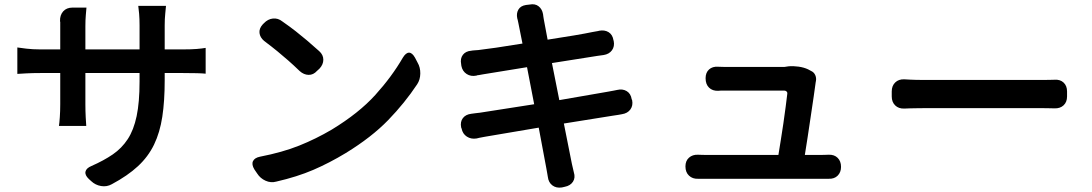

<svg xmlns="http://www.w3.org/2000/svg" viewBox="-20 -818 5040 886"><path d="M60 -599Q72 -597 101.5 -593.5Q131 -590 166 -590H258V-698Q258 -711 258 -714Q258 -717 258 -716.5Q258 -716 257 -720Q256 -748 271.5 -765.5Q287 -783 315 -783H379Q378 -771 376 -748.5Q374 -726 374 -697V-590H624V-701Q624 -731 622 -754.5Q620 -778 618 -791H746Q745 -778 742.5 -754.5Q740 -731 740 -701V-590H824Q862 -590 887 -592Q912 -594 929 -597V-478Q901 -481 825 -481H740V-447Q740 -352 729 -279.5Q718 -207 691 -151Q664 -95 616.5 -51Q569 -7 496 32Q473 45 446.5 40.5Q420 36 401 18L390 8Q371 -10 374.5 -26Q378 -42 402 -52Q459 -77 500.5 -105.5Q542 -134 569.5 -176Q597 -218 610.5 -282Q624 -346 624 -442V-481H374V-337Q374 -306 375.5 -277.5Q377 -249 378 -237H252Q254 -249 256 -277Q258 -305 258 -337V-481H166Q130 -481 102.5 -479.5Q75 -478 60 -477Z M1198 -711Q1216 -730 1239.5 -732.5Q1263 -735 1283 -719Q1319 -694 1345 -673.5Q1371 -653 1396.5 -631.5Q1422 -610 1453 -582Q1472 -565 1472 -542.5Q1472 -520 1454 -501L1443 -491Q1426 -472 1404 -472.5Q1382 -473 1363 -490Q1334 -518 1310 -539Q1286 -560 1260.5 -581Q1235 -602 1199 -629Q1180 -645 1177.5 -665.5Q1175 -686 1192 -705ZM1154 -36Q1140 -59 1147.5 -74.5Q1155 -90 1180 -95Q1283 -115 1360.5 -146Q1438 -177 1511 -220Q1636 -296 1712 -380Q1788 -464 1839 -552Q1853 -575 1867.5 -575Q1882 -575 1895 -552L1907 -529Q1920 -507 1919.5 -478.5Q1919 -450 1905 -429Q1848 -343 1771.5 -264Q1695 -185 1576 -112Q1500 -66 1425.5 -34Q1351 -2 1255 20Q1230 27 1205.5 16Q1181 5 1167 -17Z M2108 -230Q2103 -256 2116 -273Q2129 -290 2155 -293Q2162 -294 2173.5 -295.5Q2185 -297 2195 -298L2445 -337L2412 -508L2209 -475Q2194 -472 2189.5 -471.5Q2185 -471 2184 -471Q2183 -471 2178 -469Q2153 -464 2133.5 -476.5Q2114 -489 2109 -514L2108 -522Q2103 -548 2116 -565Q2129 -582 2155 -584Q2160 -585 2161 -585Q2162 -585 2166.5 -585.5Q2171 -586 2187 -587Q2214 -590 2269.5 -598Q2325 -606 2391 -617L2372 -712Q2370 -723 2369 -726Q2368 -729 2367 -733Q2362 -756 2372 -773.5Q2382 -791 2407 -795L2424 -797Q2449 -802 2465.5 -789Q2482 -776 2486 -752Q2486 -748 2487 -744Q2488 -740 2489 -731L2507 -635Q2573 -645 2629 -654.5Q2685 -664 2713 -670Q2722 -672 2732.5 -673.5Q2743 -675 2744 -676Q2770 -681 2788.5 -669.5Q2807 -658 2811 -632L2812 -629Q2817 -604 2804 -586Q2791 -568 2765 -564Q2761 -563 2754 -562.5Q2747 -562 2736 -560L2527 -527L2561 -356L2786 -395Q2803 -398 2813 -400Q2823 -402 2828 -403Q2853 -409 2872 -397.5Q2891 -386 2895 -360L2897 -356Q2902 -331 2889 -313Q2876 -295 2850 -291Q2844 -290 2833.5 -288Q2823 -286 2807 -284L2582 -248L2619 -62Q2625 -37 2628 -23Q2636 2 2624 20.5Q2612 39 2586 44L2573 47Q2547 51 2529 37.5Q2511 24 2508 -2Q2507 -9 2505 -19.5Q2503 -30 2501 -42L2466 -229L2218 -187Q2197 -183 2191.5 -182Q2186 -181 2185.5 -180.5Q2185 -180 2179 -179Q2154 -175 2134.5 -187.5Q2115 -200 2110 -225Z M3143 -50Q3143 -76 3159.5 -90.5Q3176 -105 3201 -104Q3207 -104 3215.5 -103.5Q3224 -103 3237 -103H3572Q3577 -133 3583 -171Q3589 -209 3595 -249Q3601 -289 3605.5 -325Q3610 -361 3613 -385Q3614 -392 3609.5 -396Q3605 -400 3599 -400Q3573 -400 3532.5 -400Q3492 -400 3449.5 -400Q3407 -400 3374 -400Q3341 -400 3330 -400Q3317 -400 3308 -400Q3299 -400 3294 -399Q3268 -398 3252 -413.5Q3236 -429 3236 -457Q3236 -483 3252 -497.5Q3268 -512 3294 -510Q3300 -510 3309.5 -509.5Q3319 -509 3329 -509Q3347 -509 3384 -509Q3421 -509 3463.5 -509Q3506 -509 3543 -509Q3580 -509 3599 -509L3619 -512Q3640 -514 3665 -510.5Q3690 -507 3709 -498L3722 -491Q3736 -485 3742 -471.5Q3748 -458 3745 -443Q3745 -442 3744.5 -441Q3744 -440 3744 -438Q3741 -415 3735 -373.5Q3729 -332 3721.5 -282.5Q3714 -233 3707 -185.5Q3700 -138 3694 -103H3768Q3779 -103 3789 -103.5Q3799 -104 3804 -104Q3830 -105 3845.5 -89.5Q3861 -74 3861 -48Q3861 -23 3845.5 -7.5Q3830 8 3804 7Q3797 7 3787.5 7Q3778 7 3770 7Q3757 7 3716.5 7Q3676 7 3620 7Q3564 7 3503 7Q3442 7 3386 7Q3330 7 3290 7Q3250 7 3237 7Q3226 7 3216.5 7Q3207 7 3201 7Q3176 8 3159.5 -7.5Q3143 -23 3143 -50Z M4095 -396Q4095 -422 4111 -437.5Q4127 -453 4153 -452Q4168 -451 4179.5 -450.5Q4191 -450 4207 -449.5Q4223 -449 4249 -449Q4276 -449 4320 -449Q4364 -449 4417.5 -449Q4471 -449 4527.5 -449Q4584 -449 4636 -449Q4688 -449 4728.5 -449Q4769 -449 4790 -449Q4812 -449 4826 -449.5Q4840 -450 4846 -450Q4872 -452 4888 -437Q4904 -422 4904 -396V-373Q4904 -347 4888 -332Q4872 -317 4846 -318Q4838 -318 4823.5 -318.5Q4809 -319 4790 -319Q4769 -319 4728 -319Q4687 -319 4635 -319Q4583 -319 4527 -319Q4471 -319 4417 -319Q4363 -319 4319.5 -319Q4276 -319 4249 -319Q4221 -319 4205.5 -318.5Q4190 -318 4179 -318Q4168 -318 4153 -317Q4127 -316 4111 -331.5Q4095 -347 4095 -373Z"/></svg>

Font: Chiron GoRound TC SB
Style: Regular
Weight: 500
Designer: Ryoko NISHIZUKA 西塚涼子 (kana, bopomofo & ideographs); Paul D. Hunt (Latin, Greek & Cyrillic); Sandoll Communications 산돌커뮤니
Foundry: Adobe
Version: Version 1.000;hotconv 1.1.1;makeotfexe 2.6.0